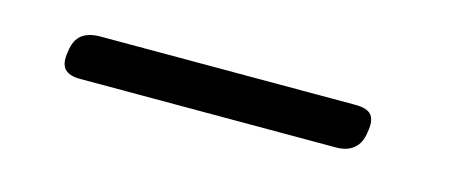

<svg xmlns="http://www.w3.org/2000/svg" viewBox="-23 -463 645 266"><g transform="rotate(15 300.0 -330.0)"><path d="M89 -298Q73 -298 66.5 -305.5Q60 -313 63 -330Q65 -347 74.5 -354.5Q84 -362 101 -362H467Q484 -362 490 -354.5Q496 -347 493 -330Q491 -314 481.5 -306Q472 -298 456 -298Z"/></g></svg>

Font: Maple Mono NL ExtraLight
Style: Italic
Weight: 275
Italic angle: -10°
Monospace: yes
Designer: subframe7536
Version: Version 7.000